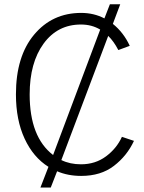

<svg xmlns="http://www.w3.org/2000/svg" viewBox="-20 -796 667 888"><path d="M53.7 -359.4Q53.7 -535.2 137.7 -635.7Q221.7 -736.3 355.5 -736.3Q414.1 -736.3 462.9 -710.9L488.3 -776.4H536.1L502 -685.5Q551.8 -645.5 580.1 -584L527.3 -564.5Q505.9 -605.5 480.5 -629.9L263.7 -55.7Q303.7 -36.1 354.5 -36.1Q420.9 -36.1 470.2 -72.8Q519.5 -109.4 543.9 -163.1L599.6 -144.5Q567.4 -75.2 506.8 -28.8Q446.3 17.6 355.5 17.6Q293.9 17.6 244.1 -3.9L214.8 71.3H167L204.1 -24.4Q133.8 -68.4 93.8 -154.8Q53.7 -241.2 53.7 -359.4ZM225.6 -79.1 443.4 -659.2Q404.3 -682.6 354.5 -682.6Q246.1 -682.6 181.6 -594.2Q117.2 -505.9 117.2 -359.4Q117.2 -162.1 225.6 -79.1Z"/></svg>

Font: Gothic A1 Light
Style: Regular
Weight: 300
Version: Version 2.50